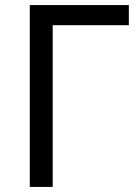

<svg xmlns="http://www.w3.org/2000/svg" viewBox="-20 -734 549 754"><path d="M97 0V-714H486V-635H187V0Z"/></svg>

Font: Noto Sans Ambassadori
Style: Regular
Weight: 400
Designer: Monotype Design Team
Foundry: Monotype Imaging Inc.
Version: Version 2.013